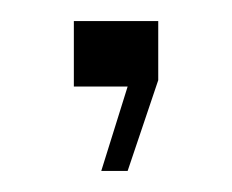

<svg xmlns="http://www.w3.org/2000/svg" viewBox="-20 -82 220 182"><path d="M76 80 101 0H50V-62H130V-6L101 80Z"/></svg>

Font: Big Shoulders Stencil Display Thin
Style: Regular
Weight: 100
Designer: Patric King
Foundry: XO Type Co
Version: Version 1.000